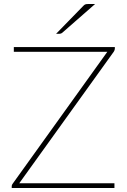

<svg xmlns="http://www.w3.org/2000/svg" viewBox="-20 -938 636 958"><path d="M553 -695Q553 -688.5 548 -680.5L76 -23.5H551V0H38.5V-8.5Q38.5 -12.5 39.5 -15.2Q40.5 -18 43 -21L515.5 -679.5H49V-703H553ZM454.5 -918 290 -774Q285 -769.5 277 -769.5H260L396 -909Q401 -914.5 406 -916.2Q411 -918 421 -918Z"/></svg>

Font: Lato ExtraLight
Style: Regular
Weight: 275
Designer: Lukasz Dziedzic with Adam Twardoch and Botio Nikoltchev
Foundry: tyPoland Lukasz Dziedzic
Version: Version 2.015; 2015-08-06; http://www.latofonts.com/